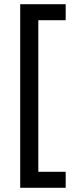

<svg xmlns="http://www.w3.org/2000/svg" viewBox="-20 -769 371 912"><path d="M76 123V-749H292V-673H162V47H292V123Z"/></svg>

Font: Cairo Play Medium
Style: Regular
Weight: 500
Version: Version 3.119